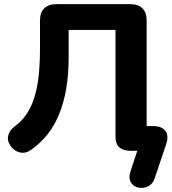

<svg xmlns="http://www.w3.org/2000/svg" viewBox="-20 -725 827 923"><path d="M723.2 133.5Q715.5 155.5 699 166.5Q682.5 177.5 663.2 178.2Q644 179 628.2 170.4Q612.5 161.8 605.5 143.9Q598.5 126 606.8 100.2L645.8 -17.5L655.2 0H609.2Q573.2 0 554.2 -16.1Q535.2 -32.2 535.2 -68.5V-581.2H310V-451Q310 -365.5 298 -296.8Q286 -228 263.2 -173.4Q240.5 -118.8 206.9 -77.1Q173.2 -35.5 130 -5Q105 13.2 78.5 8.5Q52 3.8 32.2 -21.5Q13.2 -47.5 19.5 -73.1Q25.8 -98.8 51.5 -118Q82.5 -140.5 105.2 -172.8Q128 -205 142.9 -249.6Q157.8 -294.2 165 -353.6Q172.2 -413 172.2 -489.8V-626.2Q172.2 -664.5 192.5 -684.8Q212.8 -705 251 -705H606.2Q644.5 -705 664.8 -684.8Q685 -664.5 685 -626.2V-73L652.2 -119H715Q757.5 -119 774.9 -96.1Q792.2 -73.2 779.2 -33.2Z"/></svg>

Font: Nunito ExtraLight
Style: Regular
Weight: 200
Designer: Vernon Adams
Foundry: Vernon Adams
Version: Version 3.602;April 4, 2023;FontCreator 14.0.0.2856 64-bit